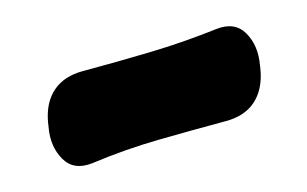

<svg xmlns="http://www.w3.org/2000/svg" viewBox="-38 -413 504 315"><g transform="rotate(-15 214.0 -255.5)"><path d="M394.4 -251Q388.6 -219.4 369.3 -202.2Q350 -185 317.8 -185Q261 -185 203.5 -184Q146 -183 88.2 -175Q56 -171.2 42.3 -195.3Q28.6 -219.4 34.4 -251L35.6 -259Q41.4 -291.2 61 -308.1Q80.6 -325 112.2 -325Q169.4 -325 226.7 -326.5Q284 -328 341.8 -335Q374 -338.8 387.7 -315Q401.4 -291.2 395.6 -259Z"/></g></svg>

Font: Winky Sans
Style: Italic
Weight: 400
Italic angle: -8.97852°
Designer: Simon Atzbach
Foundry: typofactur
Version: Version 1.205